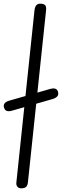

<svg xmlns="http://www.w3.org/2000/svg" viewBox="-24 -1024 336 1044"><path d="M91 0Q78.5 0 71 -8.2Q63.5 -16.5 65 -32L163.5 -967.5Q165.5 -985.5 173 -994.8Q180.5 -1004 195 -1004Q212 -1004 220.5 -996.8Q229 -989.5 226.5 -968L128 -34Q126 -14 117 -7Q108 0 91 0ZM40.5 -422Q23 -417 12.2 -421.2Q1.5 -425.5 -2.5 -440Q-6 -453 1.5 -462.5Q9 -472 27.5 -477L247.5 -540Q266.5 -545.5 277.2 -541.5Q288 -537.5 291.5 -524Q295.5 -510 287.5 -500.2Q279.5 -490.5 260.5 -485Z"/></svg>

Font: Edu SA Hand
Style: Regular
Weight: 400
Designer: Tina and Corey Anderson, Eben Sorkin, Mirko Velimirovic
Foundry: Google for Education
Version: Version 2.000